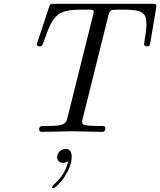

<svg xmlns="http://www.w3.org/2000/svg" viewBox="-20 -697 846 1015"><path d="M255 292C255 295 257 298 261 298C278 298 359 211 359 131C359 96 340 90 327 90C302 90 282 112 282 134C282 152 296 164 313 164C319 164 327 164 341 154C320 249 255 278 255 292ZM175 -463C175 -452 187 -452 190 -452C194 -452 198 -452 201 -455C203 -457 204 -458 214 -484C261 -625 289 -646 418 -646H452C475 -646 475 -642 475 -635C475 -628 473 -619 471 -613L337 -76C328 -41 319 -31 231 -31H215C198 -31 187 -31 187 -12C187 0 199 0 204 0C255 0 308 -3 359 -3C411 -3 465 0 516 0C525 0 537 0 537 -20C537 -31 527 -31 512 -31H497C481 -31 450 -33 447 -33C419 -36 414 -40 414 -54C414 -57 414 -59 418 -73L552 -611C559 -641 567 -643 575 -644C583 -646 610 -646 627 -646C731 -646 754 -632 754 -570C754 -558 754 -539 744 -480C742 -469 742 -467 742 -465C742 -452 752 -452 757 -452C770 -452 772 -455 775 -473L805 -652C806 -656 806 -661 806 -665C806 -677 797 -677 781 -677H268C248 -677 245 -677 239 -659L180 -480C175 -467 175 -465 175 -463Z"/></svg>

Font: CMU Serif
Style: Italic
Weight: 500
Italic angle: -14.04°
Version: Version 0.7.0